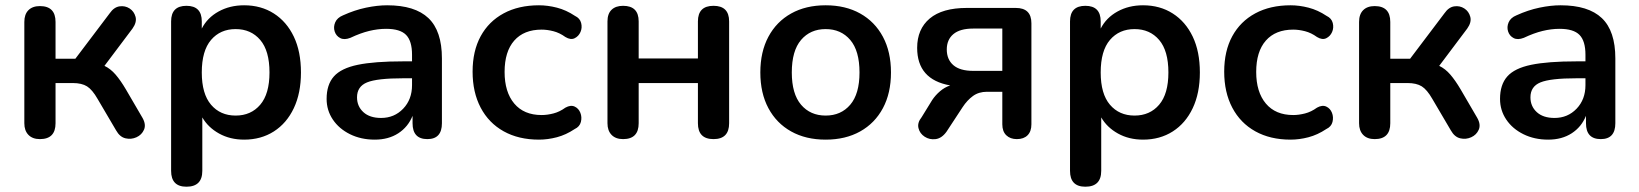

<svg xmlns="http://www.w3.org/2000/svg" viewBox="-20 -518 6198 726"><path d="M131 8Q103 8 87.5 -8Q72 -24 72 -52V-435Q72 -464 87.5 -479.5Q103 -495 131 -495Q190 -495 190 -435V-296H265L395 -468Q411 -491 432 -494Q453 -497 470 -486Q487 -475 492.5 -454.5Q498 -434 481 -410L375 -269Q398 -258 417 -236Q436 -214 456 -180L519 -72Q533 -47 524.5 -27.5Q516 -8 496 1Q476 10 454.5 5Q433 0 419 -25L349 -144Q329 -179 309 -191.5Q289 -204 255 -204H190V-52Q190 8 131 8Z M871 -81Q929 -81 964 -122Q999 -163 999 -244Q999 -326 964 -367Q929 -408 871 -408Q813 -408 778 -367Q743 -326 743 -244Q743 -163 778 -122Q813 -81 871 -81ZM685 188Q627 188 627 128V-437Q627 -496 685 -496Q743 -496 743 -437V-410Q764 -451 806.5 -474.5Q849 -498 903 -498Q967 -498 1015.5 -467Q1064 -436 1091 -379.5Q1118 -323 1118 -244Q1118 -166 1091 -109Q1064 -52 1015.5 -21Q967 10 903 10Q850 10 808.5 -13Q767 -36 745 -74V128Q745 188 685 188Z M1397 10Q1345 10 1303.5 -10.5Q1262 -31 1238.5 -66Q1215 -101 1215 -144Q1215 -198 1242.5 -229Q1270 -260 1333 -273Q1396 -286 1504 -286H1538V-311Q1538 -363 1515.5 -386Q1493 -409 1440 -409Q1409 -409 1376 -401Q1343 -393 1305 -375Q1282 -366 1266.5 -374Q1251 -382 1245.5 -399Q1240 -416 1247.5 -433.5Q1255 -451 1277 -460Q1321 -480 1364 -489Q1407 -498 1444 -498Q1549 -498 1600 -449.5Q1651 -401 1651 -297V-52Q1651 8 1596 8Q1540 8 1540 -52V-80Q1523 -38 1486 -14Q1449 10 1397 10ZM1538 -222H1504Q1406 -222 1368 -206.5Q1330 -191 1330 -150Q1330 -116 1354 -94Q1378 -72 1421 -72Q1471 -72 1504.5 -107Q1538 -142 1538 -196Z M2018 10Q1941 10 1884.5 -21.5Q1828 -53 1797.5 -111Q1767 -169 1767 -247Q1767 -325 1797.5 -381Q1828 -437 1884.5 -467.5Q1941 -498 2018 -498Q2051 -498 2086 -489Q2121 -480 2154 -458Q2173 -449 2177.5 -431Q2182 -413 2175 -397Q2168 -381 2153 -373.5Q2138 -366 2118 -378Q2096 -394 2072.5 -400Q2049 -406 2028 -406Q1961 -406 1924.5 -364.5Q1888 -323 1888 -246Q1888 -170 1924.5 -126.5Q1961 -83 2028 -83Q2049 -83 2072.5 -89Q2096 -95 2118 -111Q2138 -122 2153 -115Q2168 -108 2174.5 -91.5Q2181 -75 2176.5 -57Q2172 -39 2153 -30Q2120 -8 2085.5 1Q2051 10 2018 10Z M2336 8Q2308 8 2292.5 -8Q2277 -24 2277 -52V-437Q2277 -466 2292.5 -481Q2308 -496 2336 -496Q2395 -496 2395 -437V-297H2619V-437Q2619 -496 2678 -496Q2737 -496 2737 -437V-52Q2737 8 2678 8Q2619 8 2619 -52V-204H2395V-52Q2395 8 2336 8Z M3102 10Q3027 10 2971.5 -21Q2916 -52 2885.5 -109Q2855 -166 2855 -244Q2855 -322 2885.5 -379Q2916 -436 2971.5 -467Q3027 -498 3102 -498Q3177 -498 3232.5 -467Q3288 -436 3318.5 -379Q3349 -322 3349 -244Q3349 -166 3318.5 -109Q3288 -52 3232.5 -21Q3177 10 3102 10ZM3102 -81Q3160 -81 3195 -122Q3230 -163 3230 -244Q3230 -326 3195 -367Q3160 -408 3102 -408Q3044 -408 3009 -367Q2974 -326 2974 -244Q2974 -163 3009 -122Q3044 -81 3102 -81Z M3660 -250H3770V-410H3660Q3610 -410 3585 -389Q3560 -368 3560 -331Q3560 -293 3585 -271.5Q3610 -250 3660 -250ZM3825 8Q3800 8 3785 -6.5Q3770 -21 3770 -48V-171H3712Q3681 -171 3659 -155Q3637 -139 3620 -113L3559 -20Q3541 5 3518 8Q3495 11 3476.5 -1Q3458 -13 3453 -33.5Q3448 -54 3465 -75L3505 -140Q3517 -158 3534.5 -173Q3552 -188 3573 -195Q3448 -217 3448 -337Q3448 -408 3495.5 -448Q3543 -488 3636 -488H3821Q3880 -488 3880 -430V-48Q3880 -21 3865.5 -6.5Q3851 8 3825 8Z M4270 -81Q4328 -81 4363 -122Q4398 -163 4398 -244Q4398 -326 4363 -367Q4328 -408 4270 -408Q4212 -408 4177 -367Q4142 -326 4142 -244Q4142 -163 4177 -122Q4212 -81 4270 -81ZM4084 188Q4026 188 4026 128V-437Q4026 -496 4084 -496Q4142 -496 4142 -437V-410Q4163 -451 4205.5 -474.5Q4248 -498 4302 -498Q4366 -498 4414.5 -467Q4463 -436 4490 -379.5Q4517 -323 4517 -244Q4517 -166 4490 -109Q4463 -52 4414.5 -21Q4366 10 4302 10Q4249 10 4207.5 -13Q4166 -36 4144 -74V128Q4144 188 4084 188Z M4860 10Q4783 10 4726.5 -21.5Q4670 -53 4639.5 -111Q4609 -169 4609 -247Q4609 -325 4639.5 -381Q4670 -437 4726.5 -467.5Q4783 -498 4860 -498Q4893 -498 4928 -489Q4963 -480 4996 -458Q5015 -449 5019.5 -431Q5024 -413 5017 -397Q5010 -381 4995 -373.5Q4980 -366 4960 -378Q4938 -394 4914.5 -400Q4891 -406 4870 -406Q4803 -406 4766.5 -364.5Q4730 -323 4730 -246Q4730 -170 4766.5 -126.5Q4803 -83 4870 -83Q4891 -83 4914.5 -89Q4938 -95 4960 -111Q4980 -122 4995 -115Q5010 -108 5016.5 -91.5Q5023 -75 5018.5 -57Q5014 -39 4995 -30Q4962 -8 4927.5 1Q4893 10 4860 10Z M5178 8Q5150 8 5134.5 -8Q5119 -24 5119 -52V-435Q5119 -464 5134.5 -479.5Q5150 -495 5178 -495Q5237 -495 5237 -435V-296H5312L5442 -468Q5458 -491 5479 -494Q5500 -497 5517 -486Q5534 -475 5539.5 -454.5Q5545 -434 5528 -410L5422 -269Q5445 -258 5464 -236Q5483 -214 5503 -180L5566 -72Q5580 -47 5571.5 -27.5Q5563 -8 5543 1Q5523 10 5501.5 5Q5480 0 5466 -25L5396 -144Q5376 -179 5356 -191.5Q5336 -204 5302 -204H5237V-52Q5237 8 5178 8Z M5834 10Q5782 10 5740.5 -10.5Q5699 -31 5675.5 -66Q5652 -101 5652 -144Q5652 -198 5679.5 -229Q5707 -260 5770 -273Q5833 -286 5941 -286H5975V-311Q5975 -363 5952.5 -386Q5930 -409 5877 -409Q5846 -409 5813 -401Q5780 -393 5742 -375Q5719 -366 5703.5 -374Q5688 -382 5682.5 -399Q5677 -416 5684.5 -433.5Q5692 -451 5714 -460Q5758 -480 5801 -489Q5844 -498 5881 -498Q5986 -498 6037 -449.5Q6088 -401 6088 -297V-52Q6088 8 6033 8Q5977 8 5977 -52V-80Q5960 -38 5923 -14Q5886 10 5834 10ZM5975 -222H5941Q5843 -222 5805 -206.5Q5767 -191 5767 -150Q5767 -116 5791 -94Q5815 -72 5858 -72Q5908 -72 5941.5 -107Q5975 -142 5975 -196Z"/></svg>

Font: Chiron GoRound TC M
Style: Regular
Weight: 500
Designer: Ryoko NISHIZUKA 西塚涼子 (kana, bopomofo & ideographs); Paul D. Hunt (Latin, Greek & Cyrillic); Sandoll Communications 산돌커뮤니
Foundry: Adobe
Version: Version 1.000;hotconv 1.1.1;makeotfexe 2.6.0